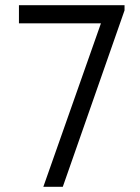

<svg xmlns="http://www.w3.org/2000/svg" viewBox="-20 -720 540 740"><path d="M369 -630H53V-700H460V-680L222 0H147Z"/></svg>

Font: Tilda Sans
Style: Regular
Weight: 400
Designer: ParaType Ltd
Foundry: ParaType Ltd
Version: Version 1.009